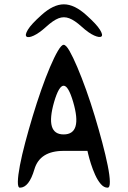

<svg xmlns="http://www.w3.org/2000/svg" viewBox="-20 -867 590 887"><path d="M477 0Q460 0 445.5 -17Q431 -34 419.5 -59.5Q408 -85 400 -110.5Q392 -136 388 -153Q384 -170 384 -170H274Q164 -170 139 -85Q114 0 72 0Q62 0 62.5 -28Q63 -56 72 -103Q81 -150 96.5 -208.5Q112 -267 131 -330Q150 -393 170.5 -451.5Q191 -510 211 -557Q231 -604 247.5 -632Q264 -660 274 -660Q285 -660 301 -632Q317 -604 337 -557Q357 -510 378 -451.5Q399 -393 418 -330Q437 -267 452.5 -208.5Q468 -150 477.5 -103Q487 -56 487.5 -28Q488 0 477 0ZM274 -246Q362 -246 318 -396Q274 -546 230 -396Q187 -246 274 -246ZM379 -797Q426 -755 441.5 -730Q457 -705 448.5 -698.5Q440 -692 415 -703Q390 -714 357 -744Q325 -773 300 -782.5Q275 -792 250.5 -782.5Q226 -773 194 -744Q161 -714 136 -702.5Q111 -691 102.5 -698Q94 -705 109 -730Q124 -755 171 -797Q226 -847 275 -847Q324 -847 379 -797Z"/></svg>

Font: Syne Mono
Style: Regular
Weight: 400
Monospace: yes
Designer: Lucas Descroix
Foundry: Bonjour Monde
Version: Version 2.000; ttfautohint (v1.8.3)